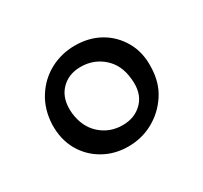

<svg xmlns="http://www.w3.org/2000/svg" viewBox="-77 -912 534 504"><g transform="rotate(-30 190.0 -660.0)"><path d="M185 -510Q144 -510 110.5 -529Q77 -548 58 -581.5Q39 -615 40 -660Q42 -705 63.5 -739Q85 -773 119.5 -791.5Q154 -810 195 -810Q237 -810 270 -791.5Q303 -773 322.5 -739Q342 -705 340 -660Q339 -615 317 -581.5Q295 -548 260.5 -529Q226 -510 185 -510ZM200 -566Q238 -566 261.5 -591Q285 -616 280 -660Q276 -704 247.5 -729Q219 -754 180 -754Q142 -754 119 -729Q96 -704 100 -660Q105 -616 133 -591Q161 -566 200 -566Z"/></g></svg>

Font: Anvers
Style: Regular
Weight: 400
Designer: Ishtar van Looy
Version: Version 1.000